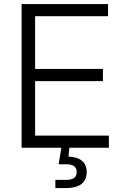

<svg xmlns="http://www.w3.org/2000/svg" viewBox="-20 -748 628 972"><path d="M89.4 0V-727.5H526.9V-666H157.7V-398.9H501V-337.4H157.7V-61.5H531.2V0ZM260.3 204.1V162.6H314.5Q342.3 162.6 355.2 152.8Q368.2 143.1 368.2 123Q368.2 103 355.2 93.3Q342.3 83.5 313 83.5H276.9L293.5 -18.6H331.1V0L326.7 44.9Q372.1 46.4 395.5 66.4Q418.9 86.4 418.9 123Q418.9 163.6 392.1 183.8Q365.2 204.1 314.5 204.1Z"/></svg>

Font: Inter 20pt Light
Style: Regular
Weight: 300
Version: Version 4.001;git-66647c0bb